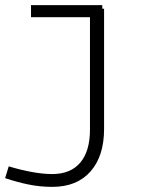

<svg xmlns="http://www.w3.org/2000/svg" viewBox="-43 -491 637 749"><path d="M363 -457V12Q363 118 310 178Q257 238 161 238Q114 238 69.5 229Q25 220 -23 204L-9 158Q92 188 161 188Q232 188 270 143.5Q308 99 308 14V-424H78V-471H356V-457Z"/></svg>

Font: BioRhyme Expanded Light
Style: Regular
Weight: 300
Width: 7
Designer: Aoife Mooney
Foundry: Aoife Mooney Type
Version: Version 1.001